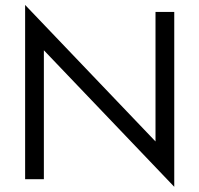

<svg xmlns="http://www.w3.org/2000/svg" viewBox="-20 -714 794 765"><path d="M80.1 -694.3 599.6 -150.4V-666.5H674.3V30.3L154.8 -513.7V0H80.1Z"/></svg>

Font: NMS Futura Pro Book
Style: Regular
Weight: 400
Designer: Blend3rman
Version: Version 0.1